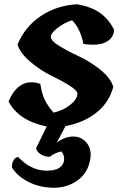

<svg xmlns="http://www.w3.org/2000/svg" viewBox="-20 -597 598 900"><path d="M343 -159Q343 -183 217 -244Q169 -268 122.5 -307Q76 -346 62 -388Q97 -472 171.5 -522Q246 -572 342 -577Q409 -565 449.5 -536Q490 -507 515 -457Q512 -417 475.5 -399Q439 -381 371 -391Q357 -463 318 -502Q280 -490 249 -465.5Q218 -441 218 -423.5Q218 -406 259 -381Q300 -356 351 -332.5Q402 -309 450.5 -270Q499 -231 511 -190Q492 -117 432.5 -69.5Q373 -22 287 -6L246 72Q283 43 323 43Q363 43 387 73.5Q411 104 403 150Q392 214 343 249Q294 284 229.5 283Q165 282 113 255.5Q61 229 36 188Q35 168 43.5 154Q52 140 65 139Q126 203 198.5 203Q271 203 280 157Q284 133 268 113Q239 118 213 138Q190 138 171.5 126.5Q153 115 149 98L199 -4Q68 -31 20 -121Q69 -237 169 -204Q176 -158 189 -130.5Q202 -103 231 -69Q278 -80 310.5 -106.5Q343 -133 343 -159Z"/></svg>

Font: Tillana
Style: Bold
Weight: 700
Designer: Lipi Raval (Devanagari, Latin), Jonny Pinhorn (Latin)
Foundry: Indian Type Foundry
Version: Version 2.002;PS 1.0;hotconv 1.0.79;makeotf.lib2.5.61930; tt